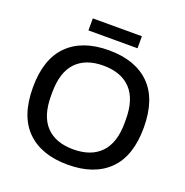

<svg xmlns="http://www.w3.org/2000/svg" viewBox="-148 -975 1081 1121"><g transform="rotate(20 392.5 -414.5)"><path d="M238.8 -766.1V-840.8H543.9V-766.1ZM392.1 12.2Q228 12.2 137.9 -76.9Q47.9 -166 47.9 -342.8Q47.9 -519.5 137.9 -608.9Q228 -698.2 392.1 -698.2Q556.6 -698.2 646.7 -608.9Q736.8 -519.5 736.8 -342.8Q736.8 -166 646.7 -76.9Q556.6 12.2 392.1 12.2ZM392.1 -83Q502.9 -83 562.5 -145Q622.1 -207 622.1 -331.1V-353Q622.1 -478 562.5 -540.5Q502.9 -603 392.1 -603Q282.2 -603 223.1 -540.8Q164.1 -478.5 164.1 -353V-331.1Q164.1 -207 223.1 -145Q282.2 -83 392.1 -83Z"/></g></svg>

Font: Archivo Medium
Style: Regular
Weight: 500
Designer: Hector Gatti
Foundry: Omnibus-Type
Version: Version 2.001